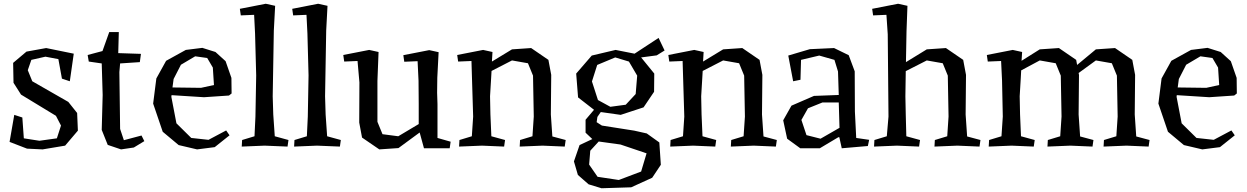

<svg xmlns="http://www.w3.org/2000/svg" viewBox="-20 -776 6646 1023"><path d="M107 -39 190 -26 283 -39 305 -107 278 -159 92 -272 52 -335 50 -441 121 -501 226 -520 373 -490 352 -343 310 -357 291 -461 222 -474 147 -457 128 -402 152 -343 344 -233 391 -174 395 -80 327 0 207 20 124 16 31 -20 56 -164 99 -150Z M693 10 625 20 554 -4 522 -84 527 -270 522 -438 453 -448 447 -483 526 -504 562 -605H613L610 -493L731 -489L725 -445L620 -438L616 -392L620 -89L640 -29L734 -54L749 -24Z M894 -269 893 -260 920 -119 999 -41 1091 -31 1185 -81 1203 -55 1124 8 1030 20 932 -3 847 -74 796 -224 813 -358 865 -452 970 -510 1058 -521 1128 -499 1182 -450 1213 -361 1214 -278 1200 -267 1067 -258ZM944 -431 905 -355 899 -310 1051 -308 1120 -323 1114 -416 1084 -467 1020 -476Z M1439 -613 1433 -263 1436 -166 1444 -50 1517 -30 1512 5 1390 0 1268 5 1270 -30 1336 -50 1341 -155 1345 -374 1339 -597 1334 -697 1263 -694 1258 -729 1396 -756 1446 -745Z M1718 -613 1712 -263 1715 -166 1723 -50 1796 -30 1791 5 1669 0 1547 5 1549 -30 1615 -50 1620 -155 1624 -374 1618 -597 1613 -697 1542 -694 1537 -729 1675 -756 1725 -745Z M1991 -345V-127L2018 -61L2102 -50L2211 -115V-221L2210 -346L2205 -450L2134 -447L2129 -482L2267 -509L2317 -498L2310 -362L2309 -282L2311 -221V-41L2381 -21L2376 14H2239L2216 -70L2103 13L2001 20L1909 -43L1894 -123L1895 -337L1885 -451L1814 -448L1809 -483L1947 -510L1997 -499Z M2923 -49 2994 -30 2989 5 2871 0 2749 5 2751 -30 2817 -50 2824 -155 2820 -373 2793 -439 2708 -454 2599 -398 2597 -363 2591 -263 2593 -166 2598 -50 2671 -30 2666 5 2548 0 2426 5 2428 -30 2494 -50 2501 -155 2492 -451 2421 -448 2416 -483 2554 -510 2604 -499 2601 -448 2708 -513 2810 -520 2902 -457 2917 -377 2915 -166Z M3489 -574 3521 -507 3479 -481 3396 -470 3466 -384 3465 -287 3409 -204 3287 -164 3181 -179 3163 -153 3159 -125 3187 -107 3359 -80 3426 -65 3493 -17 3501 102 3455 171 3343 222 3185 227 3116 206 3059 156 3038 84 3068 -3 3136 -35 3100 -69V-138L3145 -191L3060 -257L3050 -384L3133 -480L3260 -510L3361 -490ZM3232 -207 3314 -218 3367 -275 3375 -373 3331 -448 3258 -470 3162 -430 3134 -342 3166 -243ZM3286 -6 3170 -22 3125 27 3119 101 3164 166 3277 183 3396 138 3425 41Z M4048 -49 4119 -30 4114 5 3996 0 3874 5 3876 -30 3942 -50 3949 -155 3945 -373 3918 -439 3833 -454 3724 -398 3722 -363 3716 -263 3718 -166 3723 -50 3796 -30 3791 5 3673 0 3551 5 3553 -30 3619 -50 3626 -155 3617 -451 3546 -448 3541 -483 3679 -510 3729 -499 3726 -448 3833 -513 3935 -520 4027 -457 4042 -377 4040 -166Z M4277 -56 4352 -37 4453 -95 4449 -230H4362L4285 -199L4250 -137ZM4535 -182 4542 -41 4611 -31 4604 2 4465 14 4452 -45H4447L4348 14H4244L4174 -37L4153 -135L4197 -213L4317 -265L4449 -270L4445 -395L4426 -457L4345 -480L4248 -457L4245 -351L4206 -343L4180 -480L4295 -514L4424 -520L4502 -482L4534 -396Z M4810 -609 4807 -445 4918 -513 5020 -520 5112 -457 5127 -377 5125 -166 5133 -49 5204 -30 5199 5 5081 0 4959 5 4961 -30 5027 -50 5034 -155 5030 -373 5003 -439 4918 -454 4806 -397 4804 -263 4806 -166 4809 -50 4882 -30 4877 5 4759 0 4637 5 4639 -30 4705 -50 4714 -155 4710 -593 4703 -697 4632 -694 4627 -729 4765 -756 4815 -745Z M5735 -49 5806 -30 5801 5 5683 0 5561 5 5563 -30 5629 -50 5636 -155 5632 -373 5605 -439 5520 -454 5421 -401 5419 -363 5413 -263 5415 -166 5420 -50 5493 -30 5488 5 5370 0 5248 5 5250 -30 5316 -50 5323 -155 5319 -347 5314 -451 5243 -448 5238 -483 5376 -510 5426 -499 5423 -452 5520 -513 5622 -520 5714 -457 5719 -430 5819 -513 5921 -520 6013 -457 6028 -377 6026 -166 6034 -49 6105 -30 6100 5 5982 0 5860 5 5862 -30 5928 -50 5935 -155 5931 -373 5904 -439 5819 -454 5727 -387 5729 -377 5727 -166Z M6250 -269 6249 -260 6276 -119 6355 -41 6447 -31 6541 -81 6559 -55 6480 8 6386 20 6288 -3 6203 -74 6152 -224 6169 -358 6221 -452 6326 -510 6414 -521 6484 -499 6538 -450 6569 -361 6570 -278 6556 -267 6423 -258ZM6300 -431 6261 -355 6255 -310 6407 -308 6476 -323 6470 -416 6440 -467 6376 -476Z"/></svg>

Font: Alike Angular
Style: Regular
Weight: 400
Version: Version 1.210